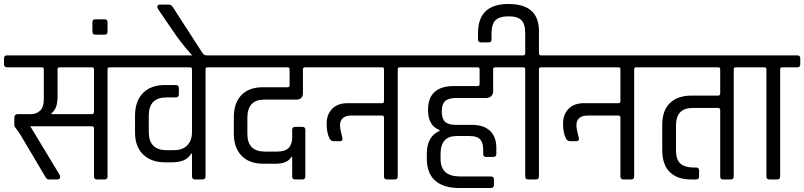

<svg xmlns="http://www.w3.org/2000/svg" viewBox="-39 -901 4038 964"><path d="M219 -328H422Q433 -328 433 -339V-553Q433 -563 422 -563H260Q250 -563 250 -553V-416Q250 -354 219 -332ZM263 -13Q263 0 249 0H207Q196 0 190 -11L62 -227L33 -268V-311Q33 -328 51 -328H115Q145 -328 163 -346Q181 -364 181 -402V-553Q181 -563 171 -563H-3Q-19 -563 -19 -579V-608Q-19 -623 -3 -623H587Q602 -623 602 -608V-578Q602 -563 587 -563H511Q501 -563 501 -553V-15Q501 0 486 0H448Q433 0 433 -15V-256Q433 -267 422 -267H113L258 -27Q263 -20 263 -13Z M501 -790V-742Q501 -727 486 -727H440Q425 -727 425 -742V-790Q425 -804 440 -804H486Q501 -804 501 -790Z M993 -553V-16Q993 0 978 0H940Q925 0 925 -16V-130H921Q897 -86 825 -86H790Q720 -86 679.5 -125.5Q639 -165 639 -235V-324Q640 -395 679.5 -434.5Q719 -474 789 -474H843Q859 -474 859 -459V-427Q859 -412 843 -412H798Q708 -412 708 -321V-238Q708 -147 798 -147H833Q878 -147 901.5 -171.5Q925 -196 925 -238V-553Q925 -563 915 -563H580Q564 -563 564 -578V-608Q564 -623 580 -623H1078Q1094 -623 1094 -608V-578Q1094 -563 1078 -563H1003Q993 -563 993 -553Z M999 -623H1004V-593H956Q887 -658 814 -768L755 -855Q751 -863 751 -866Q751 -878 764 -878H807Q821 -878 829 -865L975 -639Q984 -623 999 -623Z M1281 -463H1405Q1415 -463 1415 -473V-553Q1415 -563 1405 -563H1072Q1056 -563 1056 -578V-608Q1056 -623 1072 -623H1565Q1581 -623 1581 -608V-578Q1581 -563 1565 -563H1492Q1482 -563 1482 -553V-433Q1482 -418 1473.5 -409.5Q1465 -401 1451 -401H1289Q1203 -401 1203 -310V-229Q1203 -140 1291 -140H1355Q1428 -140 1428 -211V-249Q1428 -264 1443 -264H1479Q1494 -264 1494 -249V-15Q1494 0 1479 0H1443Q1428 0 1428 -15V-113H1424Q1404 -79 1346 -79H1283Q1212 -79 1173.5 -119.5Q1135 -160 1135 -229V-313Q1135 -384 1173 -423.5Q1211 -463 1281 -463Z M1880 -563H1559Q1543 -563 1543 -578V-608Q1543 -623 1559 -623H2043Q2059 -623 2059 -608V-578Q2059 -563 2043 -563H1968Q1958 -563 1958 -553V-15Q1958 0 1943 0H1904Q1889 0 1889 -15V-311Q1889 -321 1879 -321H1726Q1668 -321 1668 -270Q1668 -258 1674.5 -232Q1681 -206 1681 -205Q1681 -192 1667 -192H1638Q1624 -192 1617 -203Q1601 -232 1601 -279.5Q1601 -327 1629 -355Q1657 -383 1706 -383H1879Q1889 -383 1889 -393V-553Q1889 -563 1880 -563Z M2360 -563H2037Q2021 -563 2021 -578V-608Q2021 -623 2037 -623H2519Q2535 -623 2535 -608V-578Q2535 -563 2519 -563H2447Q2437 -563 2437 -553V-444Q2437 -427 2427 -418Q2417 -409 2402 -409H2251Q2213 -409 2196 -393.5Q2179 -378 2179 -341.5Q2179 -305 2195.5 -289.5Q2212 -274 2250 -274H2331Q2390 -274 2421.5 -244Q2453 -214 2453 -158V-128Q2453 -113 2438 -113H2402Q2387 -113 2387 -128V-149Q2387 -185 2371.5 -201.5Q2356 -218 2320 -218H2253Q2173 -218 2173 -127V-104Q2173 -59 2197 -37Q2221 -15 2274 -15H2425Q2441 -15 2441 -1V28Q2441 43 2425 43H2268Q2187 43 2145.5 5.5Q2104 -32 2104 -103V-129Q2104 -216 2168 -244V-248Q2110 -270 2110 -349Q2110 -469 2241 -469H2358Q2369 -469 2369 -479V-553Q2369 -563 2360 -563Z M2677 -623H2752Q2768 -623 2768 -608V-578Q2768 -563 2752 -563H2677Q2667 -563 2667 -553V-15Q2667 0 2652 0H2613Q2598 0 2598 -15V-553Q2598 -563 2588 -563H2513Q2498 -563 2498 -578V-608Q2498 -623 2513 -623H2588Q2598 -623 2598 -634V-734Q2598 -781 2578.5 -800Q2559 -819 2514 -819Q2469 -819 2449 -799.5Q2429 -780 2429 -734V-704Q2429 -688 2415 -688H2376Q2361 -688 2361 -704V-735Q2361 -881 2514 -881Q2667 -881 2667 -745V-634Q2667 -623 2677 -623Z M3067 -563H2746Q2730 -563 2730 -578V-608Q2730 -623 2746 -623H3230Q3246 -623 3246 -608V-578Q3246 -563 3230 -563H3155Q3145 -563 3145 -553V-15Q3145 0 3130 0H3091Q3076 0 3076 -15V-311Q3076 -321 3066 -321H2913Q2855 -321 2855 -270Q2855 -258 2861.5 -232Q2868 -206 2868 -205Q2868 -192 2854 -192H2825Q2811 -192 2804 -203Q2788 -232 2788 -279.5Q2788 -327 2816 -355Q2844 -383 2893 -383H3066Q3076 -383 3076 -393V-553Q3076 -563 3067 -563Z M3355 -271V-147Q3355 -99 3377.5 -79.5Q3400 -60 3443 -60H3455Q3471 -60 3471 -45V-15Q3471 0 3455 0H3430Q3362 0 3324 -37Q3286 -74 3286 -149V-274Q3286 -347 3325 -384Q3364 -421 3432 -421H3566Q3577 -421 3577 -432V-553Q3577 -563 3567 -563H3224Q3208 -563 3208 -578V-608Q3208 -623 3224 -623H3731Q3746 -623 3746 -608V-578Q3746 -563 3731 -563H3655Q3645 -563 3645 -553V-15Q3645 0 3630 0H3592Q3577 0 3577 -15V-348Q3577 -359 3566 -359H3439Q3355 -359 3355 -271Z M3863 0H3824Q3809 0 3809 -15V-553Q3809 -563 3799 -563H3724Q3709 -563 3709 -578V-608Q3709 -623 3724 -623H3963Q3979 -623 3979 -608V-578Q3979 -563 3963 -563H3888Q3878 -563 3878 -553V-15Q3878 0 3863 0Z"/></svg>

Font: Rajdhani Medium
Style: Regular
Weight: 500
Designer: Satya Rajpurohit, Jyotish Sonowal
Foundry: Indian Type Foundry
Version: Version 1.201 February 1, 2022